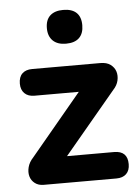

<svg xmlns="http://www.w3.org/2000/svg" viewBox="-52 -769 585 810"><g transform="rotate(-5 240.0 -364.0)"><path d="M100 0Q78 0 63 -11.5Q48 -23 43 -41Q38 -59 43.5 -80Q49 -101 66 -119L311 -413V-378H94Q67 -378 52 -393Q37 -408 37 -434Q37 -462 52 -476.5Q67 -491 94 -491H383Q410 -491 426 -479Q442 -467 447.5 -449.5Q453 -432 448.5 -411.5Q444 -391 427 -373L176 -73V-112H408Q465 -112 465 -56Q465 -29 450 -14.5Q435 0 408 0ZM246 -585Q210 -585 190.5 -604Q171 -623 171 -657Q171 -692 190.5 -710Q210 -728 246 -728Q283 -728 302 -710Q321 -692 321 -657Q321 -622 302 -603.5Q283 -585 246 -585Z"/></g></svg>

Font: Nunito ExtraLight ExtraBold
Style: Regular
Weight: 800
Version: Version 3.602